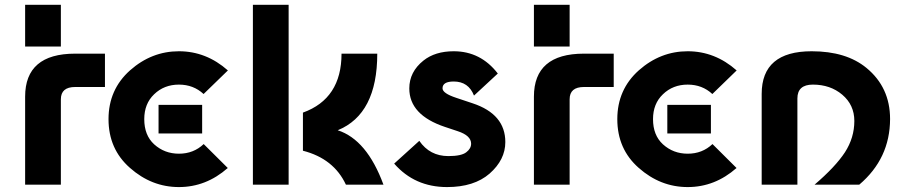

<svg xmlns="http://www.w3.org/2000/svg" viewBox="-20 -757 3703 787"><path d="M83 0V-360.8Q83 -537.1 288.1 -537.1H410.2V-400.4H288.1Q229.5 -400.4 229.5 -350.1V0ZM83 -737.3H229.5V-566.4H83Z M629.9 -327.1H808.6V-210H629.9Q629.9 -210 629.9 -327.1ZM713.4 9.8Q601.6 9.8 512.7 -68.8Q424.8 -146 424.8 -268.6Q424.8 -390.1 513.2 -468.8Q601.6 -546.9 713.4 -546.9Q825.2 -546.9 914.1 -468.3L814.5 -371.6Q772.9 -410.2 713.4 -410.2Q652.8 -410.2 611.8 -370.6Q571.3 -332 571.3 -268.6Q571.3 -202.6 611.8 -165.5Q654.3 -127 713.4 -127Q773.4 -127 814.9 -166.5L913.6 -68.4Q824.7 9.8 713.4 9.8Z M1551.8 0Q1551.8 0 1397.9 0Q1348.1 -106.9 1221.7 -139.2V-295.4Q1379.9 -352.5 1379.9 -537.1H1526.4Q1526.4 -289.1 1364.3 -223.1Q1483.9 -184.6 1551.8 0ZM1016.6 0V-737.3H1163.1V0Z M1812.5 9.8Q1679.7 9.8 1595.7 -86.4L1698.7 -179.7Q1741.7 -117.2 1817.9 -117.2Q1871.1 -117.2 1891.1 -132.8Q1911.1 -147.9 1911.1 -168Q1911.1 -201.2 1856.4 -219.2L1803.7 -236.8Q1657.7 -285.6 1657.7 -394.5Q1657.7 -462.4 1715.8 -508.8Q1763.7 -546.9 1839.8 -546.9Q1950.2 -546.9 2020.5 -455.6L1922.9 -365.2Q1900.4 -422.9 1839.8 -422.9Q1793.9 -422.9 1793.9 -395Q1793.9 -374.5 1850.1 -356L1917.5 -333.5Q2051.3 -289.1 2051.3 -174.8Q2051.3 -102.1 1986.8 -45.4Q1923.3 9.8 1812.5 9.8Z M2168.5 0V-360.8Q2168.5 -537.1 2373.5 -537.1H2495.6V-400.4H2373.5Q2314.9 -400.4 2314.9 -350.1V0ZM2168.5 -737.3H2314.9V-566.4H2168.5Z M2715.3 -327.1H2894V-210H2715.3Q2715.3 -210 2715.3 -327.1ZM2798.8 9.8Q2687 9.8 2598.1 -68.8Q2510.3 -146 2510.3 -268.6Q2510.3 -390.1 2598.6 -468.8Q2687 -546.9 2798.8 -546.9Q2910.6 -546.9 2999.5 -468.3L2899.9 -371.6Q2858.4 -410.2 2798.8 -410.2Q2738.3 -410.2 2697.3 -370.6Q2656.7 -332 2656.7 -268.6Q2656.7 -202.6 2697.3 -165.5Q2739.7 -127 2798.8 -127Q2858.9 -127 2900.4 -166.5L2999 -68.4Q2910.2 9.8 2798.8 9.8Z M3102.1 0V-372.1Q3102.1 -546.9 3307.1 -546.9Q3448.7 -546.9 3531.7 -478.5Q3628.4 -398.9 3628.4 -269Q3627.9 -106.9 3502 0H3318.8Q3404.3 -73.2 3443.4 -132.8Q3481.9 -192.4 3481.9 -261.2Q3481.9 -327.1 3432.1 -369.1Q3383.3 -410.2 3312 -410.2Q3248.5 -410.2 3248.5 -353.5V0Z"/></svg>

Font: Newest Shape
Style: Bold
Weight: 700
Designer: Wojciech Kalinowski "wmk69" (wmk69@o2.pl)
Foundry: Wojciech Kalinowski "wmk69" (wmk69@o2.pl)
Version: Version 1.0.0; 2022-02-24